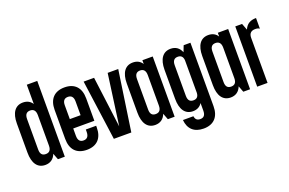

<svg xmlns="http://www.w3.org/2000/svg" viewBox="-108 -1096 2523 1674"><g transform="rotate(-20 1153.5 -259.5)"><path d="M318 -703H221V-524C202 -554 173 -569 135 -569C63 -569 24 -513 24 -415V-145C24 -46 63 10 135 10C182 10 215 -14 232 -58L254 0H318ZM171 -482C201 -482 221 -465 221 -421V-138C221 -94 201 -78 171 -78C140 -78 121 -94 121 -138V-421C121 -465 140 -482 171 -482Z M667 -206V-414C667 -513 615 -569 521 -569C426 -569 374 -513 374 -414V-144C374 -46 426 10 521 10C615 10 667 -46 667 -144V-160H571V-138C571 -94 551 -77 521 -77C490 -77 471 -94 471 -138V-206ZM471 -293V-421C471 -464 490 -481 521 -481C551 -481 571 -464 571 -421V-293Z M696 -559 773 0H935L1017 -559H919L854 -86L793 -559Z M1155 -569C1083 -569 1044 -513 1044 -415V-144C1044 -46 1083 10 1155 10C1202 10 1235 -14 1252 -58L1274 0H1337V-559H1241V-524C1222 -554 1193 -569 1155 -569ZM1191 -482C1221 -482 1241 -465 1241 -421V-138C1241 -94 1221 -78 1191 -78C1160 -78 1141 -94 1141 -138V-421C1141 -465 1160 -482 1191 -482Z M1505 -569C1433 -569 1394 -513 1394 -415V-145C1394 -46 1433 10 1505 10C1543 10 1572 -6 1590 -35V36C1590 80 1571 96 1541 96C1514 96 1496 84 1492 52H1395C1402 136 1453 184 1541 184C1635 184 1687 128 1687 30V-559H1624L1602 -502C1584 -546 1552 -569 1505 -569ZM1541 -482C1569 -482 1588 -467 1590 -431V-129C1588 -92 1569 -78 1541 -78C1510 -78 1491 -94 1491 -138V-421C1491 -465 1510 -482 1541 -482Z M1855 -569C1783 -569 1744 -513 1744 -415V-144C1744 -46 1783 10 1855 10C1902 10 1935 -14 1952 -58L1974 0H2037V-559H1941V-524C1922 -554 1893 -569 1855 -569ZM1891 -482C1921 -482 1941 -465 1941 -421V-138C1941 -94 1921 -78 1891 -78C1860 -78 1841 -94 1841 -138V-421C1841 -465 1860 -482 1891 -482Z M2189 -498 2166 -559H2103V0H2199V-418C2199 -461 2222 -478 2258 -478C2275 -478 2288 -475 2298 -467V-566C2246 -566 2210 -547 2189 -498Z"/></g></svg>

Font: Modon Arabic
Style: Bold
Weight: 700
Designer: Ahmedzaza
Foundry: Ahmedzaza
Version: Version 2.010